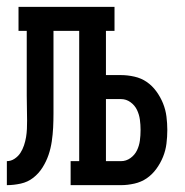

<svg xmlns="http://www.w3.org/2000/svg" viewBox="-20 -540 540 560"><path d="M0 0V-70Q12 -70 22.5 -77Q33 -84 39.5 -94Q46 -104 50 -116Q54 -128 56 -140Q58 -152 58.5 -164Q59 -176 59 -188Q59 -207 58.5 -225Q58 -243 58 -261V-450H34V-520H314V-450H289V-321H333Q352 -321 372 -316.5Q392 -312 408 -301Q424 -290 436 -273.5Q448 -257 455.5 -238.5Q463 -220 465.5 -200Q468 -180 468 -161Q468 -141 465.5 -121Q463 -101 455.5 -82.5Q448 -64 436 -47.5Q424 -31 408 -20Q392 -9 372 -4.5Q352 0 333 0H186V-70H211V-450H136V-258Q136 -258 136 -257Q136 -256 136 -255V-252Q136 -252 136 -251Q136 -250 136 -249Q136 -229 136 -208.5Q136 -188 135 -168Q134 -148 131 -127.5Q128 -107 121.5 -88Q115 -69 104 -51.5Q93 -34 77 -21.5Q61 -9 40.5 -4.5Q20 0 0 0ZM289 -70H333Q348 -70 360.5 -79Q373 -88 379.5 -101.5Q386 -115 388 -130Q390 -145 390 -161Q390 -176 388 -191Q386 -206 379.5 -219.5Q373 -233 360.5 -242Q348 -251 333 -251H289Z"/></svg>

Font: Iosevka Slab
Style: Regular
Weight: 400
Monospace: yes
Designer: Belleve Invis
Foundry: Belleve Invis
Version: Version 11.2.4; ttfautohint (v1.8.3)